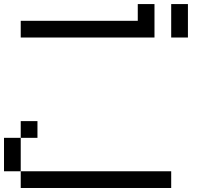

<svg xmlns="http://www.w3.org/2000/svg" viewBox="-20 -937 1040 957"><path d="M750 -916.7V-750H83.3V-833.3H666.7V-916.7ZM0 -83.3V-250H83.3V-83.3ZM83.3 -83.3H833.3V0H83.3ZM83.3 -250V-333.3H166.7V-250ZM916.7 -916.7V-750H833.3V-916.7Z"/></svg>

Font: GalmuriMono11 Regular
Style: Regular
Weight: 400
Designer: Lee Minseo (quiple)
Version: Version 2.399;hotconv 1.1.1;makeotfexe 2.6.0 DEVELOPMENT